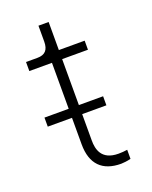

<svg xmlns="http://www.w3.org/2000/svg" viewBox="-126 -721 632 797"><g transform="rotate(-20 189.5 -322.0)"><path d="M270 6C278 6 299 4 313 0V-40C303 -38 285 -37 274 -37C198 -37 188 -89 188 -126V-243H295V-283H188V-486H302V-526H188V-650H143V-580C143 -543 127 -526 93 -526H43V-486H143V-283H36V-243H143V-126C143 -38 188 6 270 6Z"/></g></svg>

Font: Mluvka ExtraLight
Style: Regular
Weight: 200
Designer: Modified by Jiří Krblich, Original typeface by Gumpita Rahayu
Foundry: Gumpita Rahayu & Jiří Krblich
Version: Version 2.000;Glyphs 3.1.1 (3134)